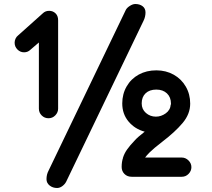

<svg xmlns="http://www.w3.org/2000/svg" viewBox="-20 -870 1059 958"><path d="M270 -328Q270 -309 256 -294.5Q242 -280 222 -280Q202 -280 188 -294Q174 -308 174 -328V-658L132 -622Q119 -609 100 -609Q81 -609 67 -623Q53 -637 53 -657Q53 -667 57.5 -677Q62 -687 70 -693L193 -803Q206 -816 225 -816Q244 -816 257 -803.5Q270 -791 270 -769ZM310 37Q303 50 290.5 59Q278 68 265 68Q243 68 227.5 55.5Q212 43 212 24Q212 1 222 -18L608 -821Q614 -832 628.5 -841Q643 -850 655 -850Q677 -850 691.5 -839Q706 -828 706 -808Q706 -786 696 -766ZM886 -84Q906 -84 920.5 -69.5Q935 -55 935 -36Q935 -17 921 -2.5Q907 12 887 12H637Q615 12 601 -2Q587 -16 587 -37Q587 -63 594 -83L592 -84H594Q600 -104 614 -124Q628 -144 653 -170Q666 -185 702 -213Q653 -226 621.5 -263.5Q590 -301 590 -354Q590 -401 612 -439Q634 -477 672.5 -498Q711 -519 760 -519Q808 -519 846.5 -497.5Q885 -476 907 -438Q929 -400 929 -353Q929 -301 891 -256Q853 -211 790 -163Q746 -129 727 -110Q711 -94 704 -84ZM687 -354Q687 -325 708 -306.5Q729 -288 758 -288Q784 -288 807 -304.5Q830 -321 832 -349L833 -348V-353Q833 -385 813 -404Q793 -423 760 -423Q726 -423 706.5 -404.5Q687 -386 687 -354Z"/></svg>

Font: Tsukimi Rounded
Style: Bold
Weight: 700
Designer: Takashi Funayama
Foundry: Takashi Funayama
Version: Version 1.032; ttfautohint (v1.8.3)